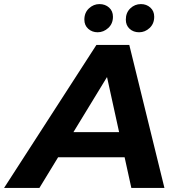

<svg xmlns="http://www.w3.org/2000/svg" viewBox="-83 -920 869 940"><path d="M-63 0 389 -700H550L722 0H560L424 -620H488L110 0ZM124 -150 190 -273H551L570 -150ZM598 -762Q570 -762 551.5 -779Q533 -796 533 -824Q533 -858 555 -879Q577 -900 607 -900Q634 -900 653 -883Q672 -866 672 -838Q672 -804 649.5 -783Q627 -762 598 -762ZM395 -762Q368 -762 349 -779Q330 -796 330 -824Q330 -858 352.5 -879Q375 -900 404 -900Q432 -900 451 -883Q470 -866 470 -838Q470 -804 447 -783Q424 -762 395 -762Z"/></svg>

Font: Montserrat Thin
Style: Bold Italic
Weight: 700
Italic angle: -11.3°
Version: Version 9.000